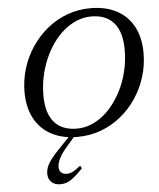

<svg xmlns="http://www.w3.org/2000/svg" viewBox="-62 -738 871 1053"><g transform="rotate(-5 374.0 -212.0)"><path d="M177 -232.5Q177 -133.5 220.2 -84Q263.5 -34.5 344 -34.5Q385.5 -34.5 423.5 -50Q461.5 -65.5 494.8 -93.5Q528 -121.5 555.2 -159.8Q582.5 -198 602.2 -243.5Q622 -289 632.5 -339.5Q643 -390 643 -442.5Q643 -541.5 599.8 -591Q556.5 -640.5 476 -640.5Q435 -640.5 397 -625Q359 -609.5 325.5 -581.5Q292 -553.5 264.8 -515.2Q237.5 -477 218 -431.5Q198.5 -386 187.8 -335.5Q177 -285 177 -232.5ZM744.5 -416Q744.5 -348.5 725 -285.5Q705.5 -222.5 669.5 -168.8Q633.5 -115 583.8 -74.5Q534 -34 473.2 -11.5Q412.5 11 344 11Q260.5 11 200.2 -21.2Q140 -53.5 107.8 -114Q75.5 -174.5 75.5 -259Q75.5 -326.5 95 -389.5Q114.5 -452.5 150.8 -506.2Q187 -560 236.5 -600.5Q286 -641 346.8 -663.5Q407.5 -686 476 -686Q559.5 -686 619.8 -653.8Q680 -621.5 712.2 -561.2Q744.5 -501 744.5 -416ZM225.5 167Q225.5 186 236.8 196.8Q248 207.5 267.5 207.5Q283.5 207.5 299.5 200Q315.5 192.5 343.5 170L353 184Q313 226 286.2 243.8Q259.5 261.5 227.5 261.5Q197 261.5 178.8 244.2Q160.5 227 160.5 198Q160.5 182 166.5 164Q172.5 146 189.5 122.8Q206.5 99.5 237 68L322 -20.5H349L286 53.5Q262.5 79.5 249.5 100.2Q236.5 121 231 137.2Q225.5 153.5 225.5 167Z"/></g></svg>

Font: Newsreader 24pt Medium
Style: Italic
Weight: 500
Italic angle: -17°
Designer: Hugues Gentile
Foundry: Production Type
Version: Version 1.003